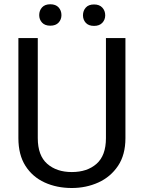

<svg xmlns="http://www.w3.org/2000/svg" viewBox="-20 -894 688 923"><path d="M489.3 -710.9H583V-230Q583 -149.9 547.4 -96.7Q511.7 -43.5 452.9 -16.8Q394 9.8 325.2 9.8Q252.9 9.8 194.6 -16.8Q136.2 -43.5 102.3 -96.7Q68.4 -149.9 68.4 -230V-710.9H161.6V-230Q161.6 -146.5 206.8 -106.7Q252 -66.9 325.2 -66.9Q399.4 -66.9 444.3 -106.7Q489.3 -146.5 489.3 -230ZM168.5 -821.3Q168.5 -843.3 182.1 -858.4Q195.8 -873.5 221.7 -873.5Q248 -873.5 261.7 -858.4Q275.4 -843.3 275.4 -821.3Q275.4 -800.3 261.7 -785.4Q248 -770.5 221.7 -770.5Q195.8 -770.5 182.1 -785.4Q168.5 -800.3 168.5 -821.3ZM378.9 -820.3Q378.9 -842.3 392.3 -857.4Q405.8 -872.6 432.1 -872.6Q458 -872.6 471.9 -857.4Q485.8 -842.3 485.8 -820.3Q485.8 -799.3 471.9 -784.4Q458 -769.5 432.1 -769.5Q405.8 -769.5 392.3 -784.4Q378.9 -799.3 378.9 -820.3Z"/></svg>

Font: Vazirmatn RD
Style: Regular
Weight: 400
Designer: Saber Rastikerdar
Foundry: Saber Rastikerdar
Version: Version 32.102